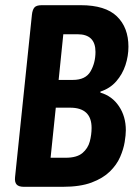

<svg xmlns="http://www.w3.org/2000/svg" viewBox="-20 -720 515 740"><path d="M72 0Q52 0 44 -9Q36 -18 38 -37L103 -663Q105 -682 112.5 -691Q120 -700 141 -700H291Q386 -700 430.5 -657Q475 -614 475 -540Q475 -504 463.5 -469Q452 -434 428 -406.5Q404 -379 367 -367V-363Q412 -350 438.5 -310.5Q465 -271 465 -218Q465 -200 460.5 -172.5Q456 -145 443 -115Q430 -85 403.5 -59Q377 -33 333 -16.5Q289 0 222 0ZM206 -412H261Q310 -412 329 -445Q348 -478 348 -520Q348 -588 279 -588H224ZM175 -112H233Q276 -112 297.5 -130Q319 -148 326 -174.5Q333 -201 333 -227Q333 -305 250 -305H195Z"/></svg>

Font: Asap Condensed Condensed SemiBold
Style: Italic
Weight: 600
Width: 3
Italic angle: -6°
Designer: Pablo Cosgaya
Foundry: Omnibus-Type
Version: Version 3.001; ttfautohint (v1.8.4.7-5d5b)